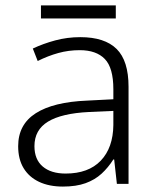

<svg xmlns="http://www.w3.org/2000/svg" viewBox="-20 -678 576 708"><path d="M276 -541Q366 -541 410 -497.5Q454 -454 454 -358V0H411L401 -90H398Q379 -60 354.5 -37.5Q330 -15 295.5 -2.5Q261 10 212 10Q161 10 124 -7.5Q87 -25 67 -58Q47 -91 47 -139Q47 -219 112 -260.5Q177 -302 301 -307L398 -312V-349Q398 -428 366.5 -460.5Q335 -493 274 -493Q233 -493 195 -482.5Q157 -472 119 -453L101 -499Q139 -517 183.5 -529Q228 -541 276 -541ZM308 -265Q207 -260 157 -229.5Q107 -199 107 -139Q107 -90 137.5 -64Q168 -38 222 -38Q306 -38 351.5 -85.5Q397 -133 398 -217V-269ZM407 -658V-610H131V-658Z"/></svg>

Font: Noto Sans Hebrew Light
Style: Regular
Weight: 300
Designer: Monotype Design Team
Foundry: Monotype Imaging Inc.
Version: Version 2.003